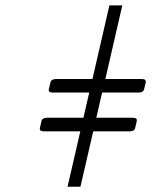

<svg xmlns="http://www.w3.org/2000/svg" viewBox="-20 -706 577 726"><path d="M393.6 -685.5H442.4L378.4 -407.2H516.1Q531.2 -407.2 531.2 -398.4V-394.5L524.9 -368.7Q522 -356 503.9 -356H366.2L344.2 -260.7H481.9Q500 -260.7 497.1 -248L491.2 -222.2Q488.3 -209.5 470.2 -209.5H332.5L284.2 0H235.4L283.7 -209.5H146Q130.4 -209.5 130.4 -218.8Q130.4 -220.2 130.9 -222.2L136.7 -248Q139.6 -260.7 157.7 -260.7H295.4L317.4 -356H179.7Q161.6 -356 164.6 -368.7L170.9 -394.5Q173.8 -407.2 191.9 -407.2H329.6Z"/></svg>

Font: Caudex
Style: Italic
Weight: 400
Italic angle: -13°
Version: Version 1.04